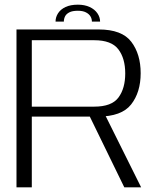

<svg xmlns="http://www.w3.org/2000/svg" viewBox="-20 -801 687 821"><path d="M50.5 0H116V-302.5H399Q500 -302.5 540.8 -354.5Q581.5 -406.5 581.5 -488Q581.5 -569.5 541.5 -622.2Q501.5 -675 402 -675H50.5ZM511.5 0H583.5L421 -326.5L354.5 -322ZM116 -345V-629H383Q456.5 -629 486 -590.2Q515.5 -551.5 515.5 -487Q515.5 -423 486.5 -384Q457.5 -345 383 -345ZM313 -781Q281.5 -781 260.2 -771Q239 -761 228.2 -744.2Q217.5 -727.5 217.5 -708.5H253Q253 -720.5 258.2 -731Q263.5 -741.5 276.5 -748.2Q289.5 -755 313 -755Q334 -755 347.2 -748.2Q360.5 -741.5 366.8 -731Q373 -720.5 373 -708.5H408Q408 -727.5 396.5 -744.2Q385 -761 363.5 -771Q342 -781 313 -781Z"/></svg>

Font: Anybody SemiExpanded Light
Style: Regular
Weight: 300
Width: 6
Version: Version 1.113;gftools[0.9.25]